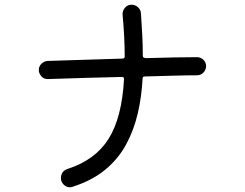

<svg xmlns="http://www.w3.org/2000/svg" viewBox="-20 -778 1040 816"><path d="M817 -535Q833 -535 844.5 -524Q856 -513 856 -496Q855 -480 844 -469Q833 -458 817 -458Q777 -458 721.5 -456.5Q666 -455 595 -453Q586 -453 586 -444Q582 -367 565.5 -296Q549 -225 516 -164Q483 -103 427.5 -57Q372 -11 288 16Q285 17 282.5 17.5Q280 18 277 18Q262 18 250.5 6.5Q239 -5 239 -21Q239 -50 267 -60Q385 -98 441.5 -188Q498 -278 507 -441V-443Q507 -451 499 -451Q363 -448 184 -442Q168 -441 156.5 -453Q145 -465 145 -481Q145 -496 156 -507Q167 -518 182 -519L501 -529Q510 -529 510 -538Q510 -619 501 -715Q500 -732 511 -745Q522 -758 539 -758Q554 -758 566 -747.5Q578 -737 579 -722Q582 -677 584.5 -631Q587 -585 587 -540Q587 -531 602 -531Q670 -533 724 -534Q778 -535 817 -535Z"/></svg>

Font: Kiwi Maru
Style: Regular
Weight: 400
Designer: Hiroki-Chan
Version: Version 1.100